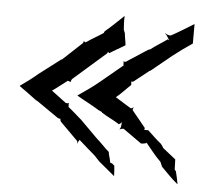

<svg xmlns="http://www.w3.org/2000/svg" viewBox="-42 -560 603 568"><g transform="rotate(5 260.0 -276.5)"><path d="M15 -284C32 -272 50 -259 67 -246L70 -245L135 -200C136 -199 141 -198 143 -198C143 -196 144 -191 145 -190L198 -137C199 -135 199 -132 199 -130H200C200 -135 204 -138 205 -141C220 -127 237 -113 253 -99L269 -82C285 -69 300 -56 316 -43C316 -54 315 -63 314 -74L310 -77C310 -77 308 -79 309 -79H308L306 -80L301 -82C300 -92 295 -104 294 -113C281 -124 267 -140 254 -151L205 -200C192 -211 177 -225 164 -235V-240C163 -242 164 -246 165 -247C164 -246 160 -245 158 -246H155C140 -257 126 -268 111 -279C126 -289 140 -301 155 -312C157 -312 162 -310 163 -309H164C163 -311 166 -316 167 -318L264 -403C265 -405 266 -407 266 -408L270 -404C285 -414 301 -422 315 -431L316 -432C315 -443 312 -455 311 -467L307 -477C306 -490 305 -505 306 -517H305C289 -502 272 -485 254 -470L253 -469C251 -468 249 -464 249 -463H250C234 -452 215 -442 198 -430C196 -430 193 -432 192 -434V-433C192 -432 191 -428 190 -427L130 -371H129L132 -374L131 -375C131 -374 130 -373 129 -372L66 -324C50 -310 32 -297 15 -285ZM187 -271C207 -259 232 -247 254 -233C257 -232 265 -229 265 -226H266C281 -216 300 -208 317 -197C320 -199 324 -202 326 -204C325 -201 324 -197 324 -193C324 -190 322 -184 320 -183L321 -182C323 -184 329 -185 332 -185L387 -146C392 -146 402 -147 403 -150C416 -135 432 -113 449 -97L455 -83C471 -67 487 -50 504 -36H505C503 -48 500 -61 497 -73L493 -78C493 -88 492 -98 492 -108L453 -139V-140L446 -150C432 -161 418 -175 405 -187H393C394 -189 394 -192 394 -193L354 -242C353 -244 355 -249 356 -250V-251C354 -249 350 -247 348 -247C332 -257 315 -267 301 -276C316 -288 329 -303 343 -316V-318C343 -320 343 -324 342 -326C344 -326 348 -326 349 -327L392 -361C393 -362 394 -363 396 -363L456 -412C475 -427 496 -442 514 -454V-512C493 -499 469 -484 447 -472H444C440 -472 433 -475 430 -477V-476C436 -472 439 -463 444 -457C442 -458 441 -459 439 -460C423 -448 405 -438 390 -426H389C389 -426 385 -424 384 -424L321 -383C319 -382 315 -383 314 -384V-383C315 -382 315 -378 315 -376V-370C313 -370 311 -368 310 -367L251 -318C231 -301 207 -285 187 -271Z"/></g></svg>

Font: Charger Mayhem
Style: Regular
Weight: 400
Designer: Jasper
Foundry: Cannot Into Space Fonts
Version: Version 0.98